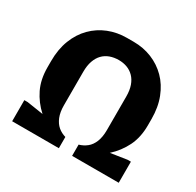

<svg xmlns="http://www.w3.org/2000/svg" viewBox="-151 -861 1048 1029"><g transform="rotate(30 373.0 -347.0)"><path d="M43.5 0V-130.5H64L165 -115Q117.5 -158 90.2 -214.2Q63 -270.5 63 -344.5V-383.5Q63 -457 85.5 -514.8Q108 -572.5 147.8 -612.5Q187.5 -652.5 240.2 -673.5Q293 -694.5 353 -694.5H395Q455 -694.5 507.5 -673.2Q560 -652 599.8 -612Q639.5 -572 662 -514.2Q684.5 -456.5 684.5 -383.5V-344.5Q684.5 -270.5 656.8 -214.2Q629 -158 581.5 -115L682.5 -130.5H703V0H414.5V-69.5Q441 -77 462 -93.8Q483 -110.5 495 -140.2Q507 -170 507 -213V-420Q507 -459 497 -487.2Q487 -515.5 468.8 -534Q450.5 -552.5 426.8 -561.2Q403 -570 375.5 -570Q346 -570 321.2 -561Q296.5 -552 278.8 -533.8Q261 -515.5 251 -487.2Q241 -459 241 -420V-213Q241 -170.5 253 -141Q265 -111.5 285.5 -94.2Q306 -77 332.5 -69.5V0Z"/></g></svg>

Font: Chivo Medium
Style: Regular
Weight: 500
Designer: Hector Gatti
Foundry: Omnibus-Type
Version: Version 2.002